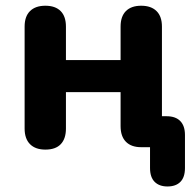

<svg xmlns="http://www.w3.org/2000/svg" viewBox="-20 -519 690 677"><path d="M570.5 138.5Q541.5 138.5 525.2 122.1Q509 105.8 509 73.5V-19.5L530.8 0H477.8Q442.8 0 424 -19.1Q405.2 -38.2 405.2 -74.2V-194.2H212.5V-65.8Q212.5 -29.8 194.2 -10.6Q176 8.5 140 8.5Q105 8.5 85.9 -10.6Q66.8 -29.8 66.8 -65.8V-425.2Q66.8 -461.2 85.9 -480Q105 -498.8 140 -498.8Q175 -498.8 193.8 -480Q212.5 -461.2 212.5 -425.2V-307.2H405.2V-425.2Q405.2 -461.2 424 -480Q442.8 -498.8 477.8 -498.8Q512.8 -498.8 531.9 -480Q551 -461.2 551 -425.2V-91.5L534.8 -109.2H567Q599 -109.2 615.6 -92.2Q632.2 -75.2 632.2 -43.2V73.5Q632.2 105.8 616.2 122.1Q600.2 138.5 570.5 138.5Z"/></svg>

Font: Nunito ExtraLight
Style: Regular
Weight: 200
Designer: Vernon Adams
Foundry: Vernon Adams
Version: Version 3.602;April 4, 2023;FontCreator 14.0.0.2856 64-bit